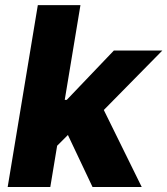

<svg xmlns="http://www.w3.org/2000/svg" viewBox="-20 -748 669 768"><path d="M188.5 -145 222.2 -348.6H247.1L435.5 -545.9H629.4L354 -266.1H309.6ZM10.7 0 131.3 -727.5H301.8L181.2 0ZM350.1 0 242.2 -228 375 -349.1 546.9 0Z"/></svg>

Font: Inter ExtraBold
Style: Italic
Weight: 800
Italic angle: -9.3988°
Designer: Rasmus Andersson
Foundry: rsms
Version: Version 4.001;git-66647c0bb